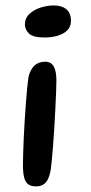

<svg xmlns="http://www.w3.org/2000/svg" viewBox="-20 -654 324 686"><path d="M108.5 12Q91.5 12 81 4.5Q70.5 -3 66.2 -20Q62 -37 62 -64Q62 -81.5 62.8 -107.5Q63.5 -133.5 65 -164.5Q66.5 -195.5 68.5 -227.8Q70.5 -260 72.8 -289.8Q75 -319.5 77.5 -343.2Q80 -367 82 -380.5Q89.5 -408 104.2 -420.8Q119 -433.5 141.5 -433.5Q162.5 -433.5 172 -416.8Q181.5 -400 181.5 -367Q181.5 -353 180.5 -326.2Q179.5 -299.5 177.8 -265.8Q176 -232 174 -196.2Q172 -160.5 169.2 -127.8Q166.5 -95 164 -70Q161.5 -45 158.5 -34Q151.5 -7.5 139.2 2.2Q127 12 108.5 12ZM139.5 -520Q97.5 -520 83.2 -534.5Q69 -549 69 -566.5Q69 -589 85.2 -604.2Q101.5 -619.5 125.2 -627Q149 -634.5 172 -634.5Q189.5 -634.5 203.5 -629Q217.5 -623.5 225.5 -611.5Q233.5 -599.5 233.5 -580Q233.5 -559 220.8 -546Q208 -533 186.5 -526.5Q165 -520 139.5 -520Z"/></svg>

Font: Gluten Light
Style: Regular
Weight: 300
Designer: Tyler Finck
Foundry: Etcetera Type Company
Version: Version 1.300